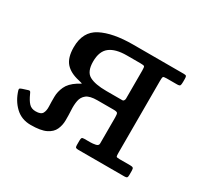

<svg xmlns="http://www.w3.org/2000/svg" viewBox="-137 -676 889 842"><g transform="rotate(30 307.5 -255.0)"><path d="M-20.5 -95C-11.5 -64.7 3.4 -39.6 24.2 -19.8C45.1 0.1 71 10 102 10C136 10 161.8 5.7 179.2 -3C196.8 -11.7 208.8 -23.2 215.2 -37.5C221.8 -51.8 225.1 -67.5 225.2 -84.5C225.4 -101.5 225 -118.5 224 -135.5C223 -152.5 223.8 -168.2 226.5 -182.5C229.2 -196.8 236.1 -208.3 247.2 -217C258.4 -225.7 276.7 -230 302 -230H384C395 -230 401.6 -228.4 403.8 -225.2C405.9 -222.1 407 -215 407 -204V-72C407 -64.3 402.3 -59.6 393 -57.8C383.7 -55.9 375 -55 367 -55H337.5C330.5 -55 326.2 -53.8 324.5 -51.5C322.8 -49.2 322 -44.3 322 -37V-14.5C322 -8.2 323.2 -4.2 325.5 -2.5C327.8 -0.8 332.2 0 338.5 0H571.5C577.8 0 582 -1.1 584 -3.2C586 -5.4 587 -9.7 587 -16V-37.5C587 -45.2 585.8 -50 583.2 -52C580.8 -54 576 -55 569 -55H516C505.7 -55 499.9 -56.1 498.8 -58.2C497.6 -60.4 497 -66.5 497 -76.5V-441C497 -451.7 497.7 -458.3 499 -461C500.3 -463.7 506.2 -465 516.5 -465H569C577.7 -465 582.8 -466.5 584.5 -469.5C586.2 -472.5 587 -478.5 587 -487.5V-503C587 -509.7 586.2 -514.2 584.8 -516.5C583.2 -518.8 579.3 -520 573 -520H315.5C247.5 -520 193.8 -509.8 154.5 -489.5C115.2 -469.2 95.5 -432.7 95.5 -380C95.5 -345 103.2 -318.8 118.5 -301.2C133.8 -283.8 156.8 -271.7 187.5 -265C201.8 -261.7 207.8 -259.5 205.2 -258.5C202.8 -257.5 197 -254.2 188 -248.5C165.7 -234.2 150.6 -218.3 142.8 -201C134.9 -183.7 130.9 -166.3 130.8 -149C130.6 -131.7 130.8 -115.7 131.5 -101C132.2 -86.3 130 -74.6 125 -65.8C120 -56.9 108.7 -52.5 91 -52.5C76.7 -52.5 65.2 -57.1 56.8 -66.2C48.2 -75.4 40.2 -88.7 32.5 -106C30.8 -110 29.1 -113.2 27.2 -115.8C25.4 -118.2 22 -118.7 17 -117L-8 -109C-13 -107.3 -16.7 -105.7 -19 -104C-21.3 -102.3 -21.8 -99.3 -20.5 -95ZM396 -285H315.5C277.5 -285 248.8 -290.2 229.5 -300.8C210.2 -311.2 200.5 -333.7 200.5 -368C200.5 -402.7 210.2 -427.5 229.5 -442.5C248.8 -457.5 277.5 -465 315.5 -465H383.5C395.2 -465 402 -464 404 -462C406 -460 407 -453.2 407 -441.5V-299C407 -296 406.1 -292.9 404.2 -289.8C402.4 -286.6 399.7 -285 396 -285Z"/></g></svg>

Font: Besley*
Style: Regular
Weight: 400
Designer: Owen Earl
Foundry: indestructible type*
Version: Version 3.000; ttfautohint (v1.8.3)